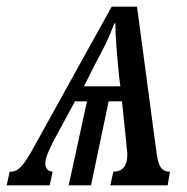

<svg xmlns="http://www.w3.org/2000/svg" viewBox="-65 -556 562 576"><path d="M-36 -41H-32Q-15 -41 0.5 -58.5Q16 -76 39 -119L270 -536H346L405 -95Q409 -66 417.5 -53.5Q426 -41 445 -41L438 0H266L275 -41Q317 -41 317 -93Q317 -101 315.5 -109.5Q314 -118 314 -126L301 -252H261L208 0H141L196 -252H160L96 -134Q82 -106 76.5 -91.5Q71 -77 71 -65Q71 -55 76.5 -48.5Q82 -42 93 -41L84 0H-45ZM296 -297 292 -329Q281 -439 281 -486H278Q265 -451 253 -426.5Q241 -402 219 -361L187 -297Z"/></svg>

Font: Noto Serif Cond
Style: Italic
Weight: 400
Width: 3
Italic angle: -12°
Designer: Monotype Design Team
Foundry: Monotype Imaging Inc.
Version: Version 1.001